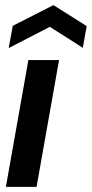

<svg xmlns="http://www.w3.org/2000/svg" viewBox="-20 -731 359 751"><path d="M3 0 91 -496H211L123 0ZM14 -543 30 -630 189 -711 319 -629 304 -544 175 -626Z"/></svg>

Font: DM Sans 36pt SemiBold
Style: Italic
Weight: 600
Italic angle: -10°
Designer: Colophon Foundry, Jonny Pinhorn
Foundry: Colophon Foundry
Version: Version 4.004;gftools[0.9.30]